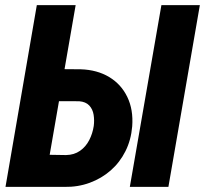

<svg xmlns="http://www.w3.org/2000/svg" viewBox="-20 -731 802 751"><path d="M179.2 -460.9 295.4 -460Q359.9 -458 407 -429.7Q454.1 -401.4 478 -351.6Q502 -301.8 497.1 -236.8Q492.7 -183.6 470.7 -139.6Q448.7 -95.7 413.1 -64.5Q377.4 -33.2 331.1 -16.1Q284.7 1 231.9 0H1.5L124 -710.9H275.9L174.3 -125.5L238.3 -124.5Q270 -125 293 -141.1Q315.9 -157.2 329.1 -183.1Q342.3 -209 346.7 -238.3Q349.6 -260.3 346.2 -282Q342.8 -303.7 329.1 -318.4Q315.4 -333 289.6 -335L157.2 -335.4ZM761.7 -710.9 638.7 0H487.8L611.3 -710.9Z"/></svg>

Font: Roboto Condensed ExtraBold
Style: Italic
Weight: 800
Italic angle: -12°
Designer: Christian Robertson
Foundry: Google
Version: Version 3.008; 2023